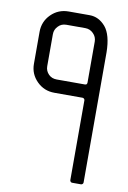

<svg xmlns="http://www.w3.org/2000/svg" viewBox="-83 -763 546 820"><g transform="rotate(10 190.5 -353.0)"><path d="M147.5 -417Q187.5 -417 269.5 -417Q273.4 -417 276.4 -418.9Q279.3 -421.9 279.3 -426.8Q279.3 -485.4 279.3 -604.5Q279.3 -625 264.6 -639.6Q250 -654.3 229.5 -654.3Q202.1 -654.3 147.5 -654.3Q126 -654.3 112.3 -639.6Q97.7 -625 97.7 -604.5Q97.7 -593.8 97.7 -572.3Q97.7 -536.1 97.7 -465.8Q97.7 -445.3 112.3 -430.7Q126 -417 147.5 -417ZM40 -465.8Q40 -466.8 40 -468.8Q40 -502.9 40 -572.3Q40 -583 40 -604.5Q40 -649.4 71.3 -680.7Q102.5 -711.9 147.5 -711.9Q177.7 -711.9 238.3 -711.9Q278.3 -711.9 307.6 -677.7Q335.9 -643.6 336.9 -568.4Q336.9 -380.9 336.9 -3.9Q336.9 0 334 2.9Q331.1 5.9 327.1 5.9Q314.5 5.9 289.1 5.9Q284.2 5.9 282.2 2.9Q279.3 0 279.3 -3.9Q279.3 -119.1 279.3 -349.6Q279.3 -353.5 276.4 -356.4Q273.4 -359.4 269.5 -359.4Q228.5 -359.4 147.5 -359.4Q102.5 -359.4 71.3 -390.6Q40 -421.9 40 -465.8Z"/></g></svg>

Font: Citrica
Style: Regular
Weight: 400
Designer: Mario Otalvaro
Version: Version 1.0